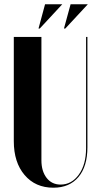

<svg xmlns="http://www.w3.org/2000/svg" viewBox="-20 -873 471 903"><path d="M287.1 -738.8H280.8L312 -853H393.1ZM167 -738.8H161.1L191.9 -853H272.9ZM44.9 -699.2H174.8V-119.1Q174.8 -67.9 199.2 -36.4Q223.6 -4.9 265.1 -4.9Q316.9 -4.9 350.8 -52Q384.8 -99.1 384.8 -175.8V-699.2H391.1V-180.2Q391.1 -90.3 348.9 -40.3Q306.6 9.8 231 9.8Q146.5 9.8 95.7 -49.8Q44.9 -109.4 44.9 -209Z"/></svg>

Font: Moniqa Black Display
Style: Regular
Weight: 900
Designer: Rajesh Rajput
Foundry: Rajesh Rajput
Version: Version 1.000